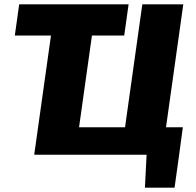

<svg xmlns="http://www.w3.org/2000/svg" viewBox="-20 -710 898 881"><path d="M536 0 633 -690H821L724 0ZM137 0 234 -690H422L325 0ZM317 0 335 -126H819L802 0ZM645 151 653 -7H803L781 151ZM48 -547 68 -690H570L550 -547Z"/></svg>

Font: Exo 2 ExtraBold
Style: Italic
Weight: 800
Italic angle: -8°
Designer: Natanael Gama
Foundry: Natanael Gama
Version: Version 2.010